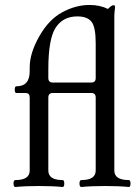

<svg xmlns="http://www.w3.org/2000/svg" viewBox="-20 -746 561 770"><path d="M438.5 -62Q438.5 -23.9 496.6 -23.9Q503.4 -23.9 503.4 -10Q503.4 3.9 496.6 3.9Q459 0 402.3 0Q345.7 0 306.2 3.9Q298.8 3.9 298.8 -10Q298.8 -23.9 306.2 -23.9Q363.8 -23.9 363.8 -62V-355Q363.8 -373 346.2 -373H191.9Q173.8 -373 173.8 -355V-62Q173.8 -23.9 231 -23.9Q237.8 -23.9 237.8 -10Q237.8 3.9 231 3.9Q191.9 0 136.5 0Q81.1 0 42 3.9Q34.2 3.9 34.2 -10Q34.2 -23.9 42 -23.9Q99.1 -23.9 99.1 -62V-355Q99.1 -373 83 -373H45.9Q39.1 -373 39.1 -386.5Q39.1 -399.9 45.9 -399.9Q99.1 -399.9 99.1 -460V-476.1Q99.1 -532.7 137.5 -600.3Q175.8 -668 230 -697Q284.2 -726.1 338.9 -726.1Q381.3 -726.1 412.6 -710Q427.7 -725.1 434.6 -725.1Q442.9 -725.1 441.4 -715.8Q438.5 -693.4 438.5 -681.6ZM363.8 -433.1V-573.2Q363.8 -637.7 346.9 -658.9Q330.1 -680.2 290 -680.2Q232.9 -680.2 203.4 -635.3Q173.8 -590.3 173.8 -467.8V-433.1Q173.8 -415 191.9 -415H346.2Q363.8 -415 363.8 -433.1Z"/></svg>

Font: Junicode
Style: Regular
Weight: 400
Designer: Peter S. Baker
Foundry: Briery Creek Software
Version: Version 0.7.2